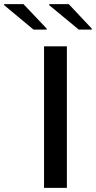

<svg xmlns="http://www.w3.org/2000/svg" viewBox="-104 -913 466 933"><path d="M110 0V-688H221V0ZM342 -769H279L135 -888V-893H230L342 -774ZM123 -769H59L-84 -888V-893H10L123 -774Z"/></svg>

Font: Saira Expanded Medium
Style: Regular
Weight: 500
Width: 7
Designer: Hector Gatti with collaboration of the Omnibus-Type team
Foundry: Omnibus-Type
Version: Version 1.100; ttfautohint (v1.8.3)